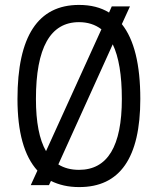

<svg xmlns="http://www.w3.org/2000/svg" viewBox="-20 -747 640 780"><path d="M434 -721H508L475 -649Q550 -555 550 -345Q550 14 301 13Q268 13 239.5 6.5Q211 0 187 -12L179 5H105L132 -54Q51 -143 51 -345Q51 -727 301 -727Q373 -727 423 -696ZM126 -345Q126 -204 167 -133L392 -628Q354 -657 301 -657Q126 -657 126 -345ZM217 -79Q252 -57 301 -57Q475 -57 475 -345Q475 -490 438 -567Z"/></svg>

Font: Orbit
Style: Regular
Weight: 400
Designer: Sooun Cho
Foundry: JAMO
Version: Version 1.000; ttfautohint (v1.8.4.7-5d5b);gftools[0.9.29]